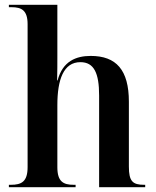

<svg xmlns="http://www.w3.org/2000/svg" viewBox="-20 -780 650 800"><path d="M17 0H295V-10H287C244 -10 219 -23 219 -83V-342C219 -449 245 -521 315 -521C372 -521 393 -475 393 -382V0H585V-10H581C533 -10 517 -24 517 -86V-356C517 -489 464 -547 358 -547C297 -547 241 -525 220 -445H218C219 -483 219 -514 219 -547V-760H17V-750H28C70 -750 95 -737 95 -679V-84C95 -23 70 -10 25 -10H17Z"/></svg>

Font: Noto Serif Display SemiCondensed SemiBold
Style: Regular
Weight: 600
Width: 4
Designer: Monotype Design Team
Foundry: Monotype Imaging Inc.
Version: Version 2.009